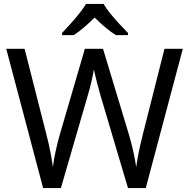

<svg xmlns="http://www.w3.org/2000/svg" viewBox="-20 -964 970 984"><path d="M917 -714 727 0H636L497 -468Q489 -497 481 -526Q473 -555 468 -577.5Q463 -600 461 -609Q460 -596 450.5 -553.5Q441 -511 427 -465L292 0H201L12 -714H106L217 -278Q229 -232 237.5 -189Q246 -146 251 -108Q256 -147 266 -193Q276 -239 289 -283L415 -714H508L639 -280Q653 -234 663 -188.5Q673 -143 678 -108Q683 -145 692 -188.5Q701 -232 713 -279L823 -714ZM511 -944Q523 -922 545.5 -894.5Q568 -867 592.5 -840.5Q617 -814 636 -795V-784H574Q548 -800 520 -823.5Q492 -847 465 -874Q438 -847 411 -824Q384 -801 358 -784H298V-795Q317 -815 340.5 -841Q364 -867 386 -894.5Q408 -922 421 -944Z"/></svg>

Font: Noto IKEA Simplified Chinese
Style: Regular
Weight: 400
Designer: Monotype Design Team
Foundry: Monotype Imaging Inc.
Version: Version 1.100